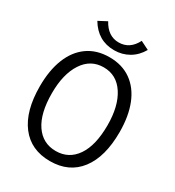

<svg xmlns="http://www.w3.org/2000/svg" viewBox="-190 -900 931 1022"><g transform="rotate(30 275.0 -389.0)"><path d="M275 11Q158 11 94 -72.5Q30 -156 30 -308Q30 -406 58.5 -477.5Q87 -549 142 -588Q197 -627 275 -627Q353 -627 408 -588Q463 -549 491.5 -477.5Q520 -406 520 -308Q520 -156 456 -72.5Q392 11 275 11ZM275 -51Q355 -51 400.5 -117.5Q446 -184 446 -308Q446 -425 400.5 -495Q355 -565 275 -565Q195 -565 149.5 -495Q104 -425 104 -308Q104 -184 149.5 -117.5Q195 -51 275 -51ZM379 -788 431 -762Q406 -718 365.5 -694.5Q325 -671 276 -671Q175 -671 121 -762L172 -789Q210 -719 276 -719Q344 -719 379 -788Z"/></g></svg>

Font: Inconsolata SemiExpanded
Style: Regular
Weight: 400
Width: 6
Monospace: yes
Designer: Raph Levien, Cyreal, Brenton Simpson
Foundry: Raph Levien, Cyreal, Google
Version: Version 3.000; ttfautohint (v1.8.2.53-6de2)